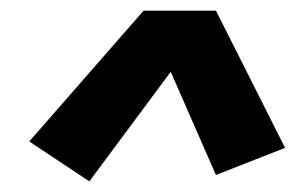

<svg xmlns="http://www.w3.org/2000/svg" viewBox="-20 -770 556 361"><path d="M148 -429 35 -504 250 -750H386L516 -492L386 -441L301 -635Z"/></svg>

Font: Iosevka SS18 Heavy
Style: Italic
Weight: 900
Italic angle: -9°
Monospace: yes
Designer: Belleve Invis
Foundry: Belleve Invis
Version: Version 25.1.1; ttfautohint (v1.8.4)